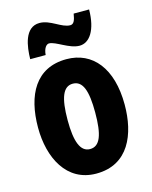

<svg xmlns="http://www.w3.org/2000/svg" viewBox="-116 -839 733 925"><g transform="rotate(-15 250.5 -376.5)"><path d="M83 -605H160C163 -641 178 -655 190 -655C223 -655 279 -606 330 -606C380 -606 418 -660 419 -763H342C337 -731 330 -713 312 -713C269 -713 225 -762 171 -762C96 -762 84 -667 83 -605ZM466 -276C466 -458 381 -560 251 -560C98 -560 34 -439 34 -276C34 -126 101 10 249 10C410 10 466 -129 466 -276ZM181 -274C181 -386 202 -438 250 -438C300 -438 319 -385 319 -276C319 -166 300 -112 250 -112C202 -112 181 -167 181 -274Z"/></g></svg>

Font: Noto Sans Myanmar ExtraCondensed ExtraBold
Style: Regular
Weight: 800
Width: 2
Designer: Monotype Design Team
Foundry: Monotype Imaging Inc.
Version: Version 2.107